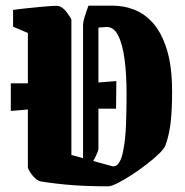

<svg xmlns="http://www.w3.org/2000/svg" viewBox="-20 -642 650 675"><path d="M26 -548V-607Q45 -610 69.5 -612.5Q94 -615 119 -617.5Q144 -620 162 -621Q180 -622 186 -621Q202 -616 215 -598.5Q228 -581 231 -573V-97L272 -86V-556Q272 -564 277.5 -582.5Q283 -601 291 -622H378Q416 -622 453 -607.5Q490 -593 519.5 -559Q549 -525 567 -466.5Q585 -408 585 -320Q585 -256 580 -212Q575 -168 562 -132Q558 -120 539.5 -102Q521 -84 495 -64Q469 -44 442 -26.5Q415 -9 393 2Q371 13 361 13Q290 13 236 9Q182 5 124 -4Q114 -6 104 -15Q94 -24 87 -35Q80 -46 78 -52V-257L18 -252V-349H78V-526ZM373 -58Q388 -54 398.5 -70Q409 -86 414 -117Q421 -152 423 -203Q425 -254 425 -312Q425 -379 418 -433Q411 -487 395 -518Q379 -549 352 -547L326 -545V-352L389 -357L388 -260H326V-119Q326 -114 321 -102.5Q316 -91 308 -76Z"/></svg>

Font: Grenze Gotisch ExtraBold
Style: Regular
Weight: 800
Designer: Renata Polastri
Foundry: Omnibus-Type
Version: Version 1.001